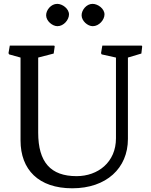

<svg xmlns="http://www.w3.org/2000/svg" viewBox="-20 -967 788 1004"><path d="M87.4 -232.4C87.4 -80.1 181.6 17.6 357.9 17.6C536.1 17.6 648.9 -87.4 648.9 -240.2V-666L719.2 -687L723.6 -724.1L721.2 -728.5H515.1L508.3 -689L511.7 -682.6L586.4 -666V-243.7C586.4 -118.7 492.2 -45.9 380.4 -45.9C245.1 -45.9 179.7 -118.7 179.7 -273.4V-666L260.7 -687L266.1 -724.1L263.7 -728.5H31.2L24.4 -689L27.8 -682.6L87.4 -666ZM464.8 -830.1C498.5 -830.1 526.4 -863.8 526.4 -891.6C526.4 -921.4 492.2 -946.8 463.9 -946.8C432.1 -946.8 406.7 -914.6 406.7 -887.2C406.7 -857.4 438.5 -830.1 464.8 -830.1ZM280.3 -830.1C313.5 -830.1 340.8 -863.8 340.8 -891.6C340.8 -921.4 306.6 -946.8 279.3 -946.8C246.6 -946.8 221.2 -914.6 221.2 -887.2C221.2 -857.4 253.9 -830.1 280.3 -830.1Z"/></svg>

Font: Trykker
Style: Regular
Weight: 400
Designer: Magnus Gaarde
Foundry: Magnus Gaarde
Version: Version 1.001